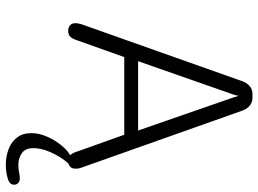

<svg xmlns="http://www.w3.org/2000/svg" viewBox="-134 -530 886 659"><g transform="rotate(90 309.5 -200.0)"><path d="M84.5 9.5Q74 9.5 66.5 3.2Q59 -3 59 -16Q59 -20 60 -25.2Q61 -30.5 63 -37L257.5 -586Q263 -603 274.5 -613Q286 -623 301.5 -623H315Q331.5 -623 343 -613Q354.5 -603 360 -586L554.5 -37Q557 -30.5 557.8 -25.2Q558.5 -20 558.5 -16Q558.5 -3 551 3.2Q543.5 9.5 532 9.5Q517.5 9.5 510.5 1Q503.5 -7.5 498 -26L442 -183H175.5L119.5 -26Q114 -7.5 106.8 1Q99.5 9.5 84.5 9.5ZM189.5 -230.5H427.5L314 -557.5Q312.5 -562.5 311.2 -567.2Q310 -572 308.5 -576Q308 -572 306.8 -567.2Q305.5 -562.5 304 -557.5ZM545.5 223.5Q517 223.5 492 214.2Q467 205 451.8 185.5Q436.5 166 436.5 135.5Q436.5 113 445.5 89.5Q454.5 66 468.5 46Q482.5 26 497.2 13.2Q512 0.5 523 0H551Q539.5 7.5 524.8 28.8Q510 50 499 77Q488 104 488 129Q488 156.5 505.2 168.5Q522.5 180.5 545.5 180.5Q552 180.5 560 179.8Q568 179 574.5 177.5Q579 176.5 583 176Q587 175.5 590.5 175.5Q601.5 175.5 607.5 181Q613.5 186.5 613.5 195Q613.5 211 591.5 217.2Q569.5 223.5 545.5 223.5Z"/></g></svg>

Font: Sono ExtraLight Monospace Light
Style: Regular
Weight: 300
Version: Version 2.112